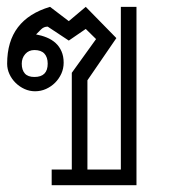

<svg xmlns="http://www.w3.org/2000/svg" viewBox="-20 -544 538 564"><path d="M262.2 -429.2 231.9 -459 182.1 -424.8 120.1 -465.8Q108.9 -465.8 100.8 -457.8Q92.8 -449.7 85.9 -442.9Q102.5 -439.9 117.4 -433.8Q132.3 -427.7 143.3 -417.7Q154.3 -407.7 160.6 -393.3Q167 -378.9 167 -359.9Q167 -342.8 160.2 -327.6Q153.3 -312.5 141.8 -301Q130.4 -289.6 115.2 -282.7Q100.1 -275.9 83 -275.9Q66.9 -275.9 52.2 -282.5Q37.6 -289.1 26.1 -300.3Q14.6 -311.5 7.8 -326.2Q1 -340.8 1 -356.9Q1 -422.4 32.7 -463.9Q64.5 -505.4 127 -523.9L182.1 -481.9L231.9 -523.9L321.8 -432.1L236.8 -308.1V-45.9H335V-523.9H380.9V0H131.8V-45.9H190.9V-330.1ZM43.9 -356.9Q43.9 -338.4 53 -328.1Q62 -317.9 81.1 -317.9Q120.1 -317.9 120.1 -356.9Q120.1 -376 110.4 -386.5Q100.6 -397 81.1 -397Q64.5 -397 54.2 -385.3Q43.9 -373.5 43.9 -356.9Z"/></svg>

Font: Saysettha OT
Style: Regular
Weight: 400
Designer: John M. Durdin and Silvain Dupertuis
Foundry: Lao Script for Windows
Version: Version 2.000